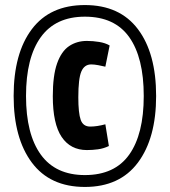

<svg xmlns="http://www.w3.org/2000/svg" viewBox="-20 -730 673 760"><path d="M316 -710Q454 -710 526 -614.5Q598 -519 598 -350Q598 -183 526 -86.5Q454 10 316 10Q178 10 106 -86.5Q34 -183 34 -350Q34 -519 106 -614.5Q178 -710 316 -710ZM316 -37Q434 -37 491.5 -118Q549 -199 549 -350Q549 -502 491.5 -583Q434 -664 316 -664Q200 -664 141.5 -583Q83 -502 83 -350Q83 -199 141.5 -118Q200 -37 316 -37ZM189 -349Q189 -431 206 -479Q223 -527 253.5 -547.5Q284 -568 324 -568Q348 -568 372.5 -564Q397 -560 414 -550L397 -466Q385 -469 369 -472Q353 -475 341 -475Q314 -475 302 -447Q290 -419 290 -345Q290 -282 299.5 -255.5Q309 -229 337 -229Q364 -229 397 -238L411 -152Q390 -142 368 -139Q346 -136 324 -136Q259 -136 224 -188Q189 -240 189 -349Z"/></svg>

Font: Georama Condensed
Style: Bold
Weight: 700
Width: 3
Designer: Jean-Baptiste Levee
Foundry: Production Type
Version: Version 1.000